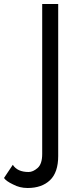

<svg xmlns="http://www.w3.org/2000/svg" viewBox="-131 -720 391 960"><path d="M-67 104Q-44 140 12 140Q34 140 57 120Q80 100 80 50V-700H160V60Q160 142 119 181Q78 220 7 220Q-33 220 -66 202Q-100 186 -111 170Z"/></svg>

Font: jost-mod-400
Style: Regular
Weight: 400
Version: Version 3.200; ttfautohint (v0.97) -l 8 -r 50 -G 200 -x 14 -